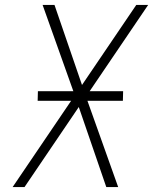

<svg xmlns="http://www.w3.org/2000/svg" viewBox="-20 -755 640 775"><path d="M31 0 267 -348H132L133 -387H276L152 -735H200L311 -412L530 -735H578L342 -387H477L476 -348H333L457 0H409L298 -323L79 0Z"/></svg>

Font: Iosevka Aile XLt Obl
Style: Regular
Weight: 200
Italic angle: -9°
Designer: Belleve Invis
Foundry: Belleve Invis
Version: Version 31.1.0; ttfautohint (v1.8.4)